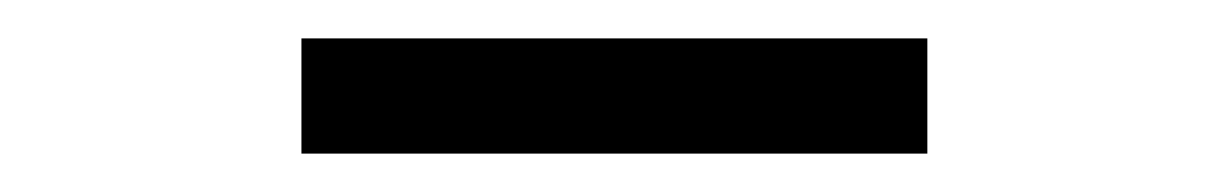

<svg xmlns="http://www.w3.org/2000/svg" viewBox="-20 -722 640 100"><path d="M137 -642H463V-702H137Z"/></svg>

Font: Malon Grotesk Med
Style: Regular
Weight: 500
Designer: Julieta Ulanovsky
Foundry: Julieta Ulanovsky
Version: Version 7.200